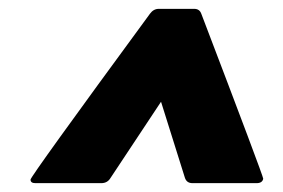

<svg xmlns="http://www.w3.org/2000/svg" viewBox="-20 -754 640 434"><path d="M560 -340H415Q402 -340 398 -352L344 -524L230 -352Q223 -340 209 -340H60Q49 -340 49 -348Q49 -355 319 -723Q327 -734 339 -734H419Q431 -734 435 -723Q575 -356 575 -350Q573 -340 560 -340Z"/></svg>

Font: YamahaIndonesia935. App XBold
Style: Italic
Weight: 800
Italic angle: -10°
Designer: Dalton Maag Ltd
Foundry: Dalton Maag Ltd
Version: Version 1.002; January 01, 2024; Regular/Italic